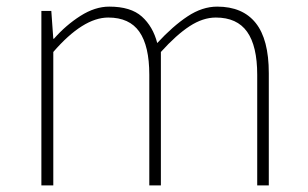

<svg xmlns="http://www.w3.org/2000/svg" viewBox="-20 -560 929 580"><path d="M105 0V-527H135L141 -443H143Q179 -484 223 -512Q267 -540 310 -540Q375 -540 408.5 -510Q442 -480 455 -430Q502 -481 546.5 -510.5Q591 -540 636 -540Q713 -540 752.5 -490.5Q792 -441 792 -339V0H757V-334Q757 -421 726.5 -464Q696 -507 632 -507Q593 -507 553 -481Q513 -455 466 -403V0H431V-334Q431 -421 401 -464Q371 -507 307 -507Q269 -507 227.5 -481Q186 -455 141 -403V0Z"/></svg>

Font: Shanggu Sans SC VF
Style: Regular
Weight: 250
Designer: GuiWonder
Version: Version 1.021